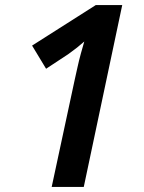

<svg xmlns="http://www.w3.org/2000/svg" viewBox="-20 -734 567 754"><path d="M273 -419Q278 -441 284 -468.5Q290 -496 297.5 -523.5Q305 -551 311 -571Q300 -561 283 -547.5Q266 -534 249 -522L161 -464L106 -555L356 -714H460L309 0H183Z"/></svg>

Font: Noto Sans Display SemiBold
Style: Italic
Weight: 600
Italic angle: -12°
Designer: Monotype Design Team
Foundry: Monotype Imaging Inc.
Version: Version 2.003